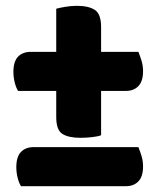

<svg xmlns="http://www.w3.org/2000/svg" viewBox="-20 -636 537 659"><path d="M52 3Q45 -8 40.5 -26Q36 -44 36 -62Q36 -98 52 -114.5Q68 -131 95 -131H455Q460 -119 465.5 -101.5Q471 -84 471 -65Q471 -30 455 -13.5Q439 3 413 3ZM327 -172Q319 -168 297.5 -165.5Q276 -163 256 -163Q215 -163 194 -176.5Q173 -190 173 -234V-324H42Q35 -335 30.5 -353Q26 -371 26 -389Q26 -425 42 -441.5Q58 -458 85 -458H173V-606Q183 -609 203.5 -612.5Q224 -616 244 -616Q284 -616 305.5 -602Q327 -588 327 -543V-458H455Q460 -446 465.5 -428.5Q471 -411 471 -392Q471 -357 455 -340.5Q439 -324 413 -324H327Z"/></svg>

Font: Baloo Tammudu
Style: Regular
Weight: 400
Designer: Omkar Shende and Ek Type
Foundry: Ek Type
Version: Version 1.443;PS 1.000;hotconv 16.6.51;makeotf.lib2.5.65220;